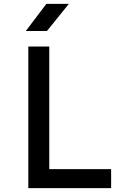

<svg xmlns="http://www.w3.org/2000/svg" viewBox="-20 -970 640 990"><path d="M222 -810 335 -950H219L113 -810ZM553 0V-98H234V-730H126V0Z"/></svg>

Font: Tekne LDO SemiBold
Style: Regular
Weight: 600
Monospace: yes
Designer: Alessio Laiso, Mario Rullo, Paolo Rosset
Foundry: Alessio Laiso
Version: Version 1.000;hotconv 1.0.109;makeotfexe 2.5.65596